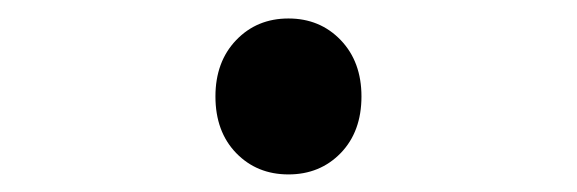

<svg xmlns="http://www.w3.org/2000/svg" viewBox="-20 -494 640 213"><path d="M300 -300.5Q265 -300.5 242 -324.2Q219 -348 219 -387Q219 -425.5 242 -449.5Q265 -473.5 300 -473.5Q335 -473.5 358 -449.5Q381 -425.5 381 -387Q381 -348 358 -324.2Q335 -300.5 300 -300.5Z"/></svg>

Font: Spline Sans Mono
Style: Regular
Weight: 400
Monospace: yes
Designer: Eben Sorkin, Mirko Velimirovic
Foundry: Sorkin Type
Version: Version 1.004